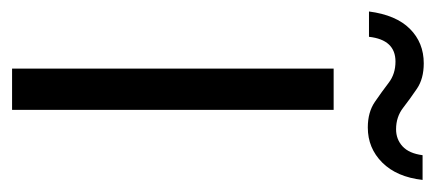

<svg xmlns="http://www.w3.org/2000/svg" viewBox="-244 -512 739 326"><g transform="rotate(90 126.0 -349.5)"><path d="M80 -546H150V0H80ZM-17 -606Q-11 -652 12.5 -675.5Q36 -699 71 -699Q97 -699 114 -687.5Q131 -676 146.5 -664Q162 -652 183 -652Q200 -652 212 -663Q224 -674 227 -697H269Q264 -653 239.5 -628.5Q215 -604 180 -604Q154 -604 136.5 -616Q119 -628 104 -639.5Q89 -651 68 -651Q31 -651 26 -606Z"/></g></svg>

Font: Poppins Light
Style: Regular
Weight: 300
Designer: Ninad Kale (Devanagari), Jonny Pinhorn (Latin)
Version: Version 5.002